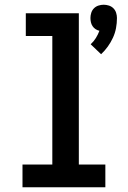

<svg xmlns="http://www.w3.org/2000/svg" viewBox="-20 -791 540 811"><path d="M407 -562 363 -604Q376 -616 385 -630.5Q394 -645 400 -661Q391 -663 383.5 -668Q376 -673 371 -680.5Q366 -688 364 -697Q362 -706 362 -715Q362 -726 365.5 -737Q369 -748 377 -756Q385 -764 396 -767.5Q407 -771 418 -771Q429 -771 440 -767.5Q451 -764 459 -756Q467 -748 470.5 -737Q474 -726 474 -715Q474 -693 470 -672Q466 -651 457 -631.5Q448 -612 435.5 -594.5Q423 -577 407 -562ZM75 0V-96H201V-639H89V-735H313V-96H425V0Z"/></svg>

Font: Iosevka Fixed
Style: Bold
Weight: 700
Monospace: yes
Designer: Belleve Invis
Foundry: Belleve Invis
Version: Version 32.3.0